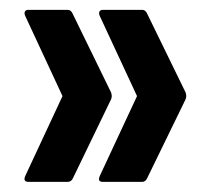

<svg xmlns="http://www.w3.org/2000/svg" viewBox="-20 -457 425 388"><path d="M187.7 -89.5Q176 -89.5 182.1 -102.4L256.9 -262.8L181.8 -424.3Q179 -430.5 181.1 -433.8Q183.1 -437.1 187.7 -437.1H267.5Q273.9 -437.1 277.3 -429.5L355 -270.3Q357.8 -262.6 355 -256.2L277.3 -96.7Q273.9 -89.5 267.5 -89.5ZM37.7 -89.5Q25.4 -89.5 31.5 -102.4L106.3 -262.8L31.2 -424.3Q28.4 -430.5 30.5 -433.8Q32.5 -437.1 37.1 -437.1H116.9Q123.3 -437.1 126.7 -429.5L204.4 -270.3Q207.2 -262.6 204.4 -256.2L127.3 -96.7Q123.9 -89.5 116.9 -89.5Z"/></svg>

Font: Sofia Sans Extra Condensed
Style: Regular
Weight: 400
Designer: Botio Nikoltchev, Ani Petrova
Foundry: lettersoup
Version: Version 4.101